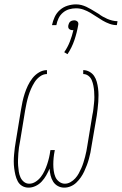

<svg xmlns="http://www.w3.org/2000/svg" viewBox="-20 -851 558 879"><path d="M111 8Q94 8 81 0Q68 -8 61 -21.5Q54 -35 50.5 -50Q47 -65 45 -80.5Q43 -96 43 -112Q43 -128 44.5 -144Q46 -160 48 -176Q50 -192 53 -208L76 -348Q79 -367 83 -385.5Q87 -404 93 -422.5Q99 -441 107.5 -459Q116 -477 128.5 -493Q141 -509 158.5 -519.5Q176 -530 195 -530V-512Q178 -512 163 -501Q148 -490 138.5 -475Q129 -460 122 -444Q115 -428 110 -411.5Q105 -395 101.5 -378.5Q98 -362 95 -345L72 -205Q69 -191 67 -177Q65 -163 64 -149Q63 -135 62.5 -120.5Q62 -106 63 -92.5Q64 -79 66 -65.5Q68 -52 73.5 -39.5Q79 -27 89.5 -18.5Q100 -10 114 -10Q129 -10 143 -19Q157 -28 167 -41Q177 -54 184 -69Q191 -84 196 -99Q201 -114 204.5 -129Q208 -144 210 -159L211 -164H231L230 -159Q227 -144 225.5 -128.5Q224 -113 224 -98.5Q224 -84 226 -69Q228 -54 233.5 -41Q239 -28 251 -19Q263 -10 277 -10Q290 -10 302.5 -17Q315 -24 324.5 -34.5Q334 -45 340.5 -57Q347 -69 352.5 -81.5Q358 -94 362 -107Q366 -120 369.5 -133Q373 -146 375.5 -159Q378 -172 380 -185L403 -325Q406 -338 407.5 -351.5Q409 -365 410.5 -379Q412 -393 412 -406.5Q412 -420 411 -433Q410 -446 407.5 -459Q405 -472 400 -484Q395 -496 384.5 -504Q374 -512 361 -512V-530Q376 -530 389.5 -522.5Q403 -515 411 -503Q419 -491 423 -476.5Q427 -462 429 -446.5Q431 -431 431 -415.5Q431 -400 430 -384.5Q429 -369 427 -353Q425 -337 423 -322L399 -182Q397 -167 394 -152.5Q391 -138 387 -123.5Q383 -109 377.5 -94.5Q372 -80 365.5 -66Q359 -52 350 -39Q341 -26 329.5 -15Q318 -4 303.5 2Q289 8 274 8Q258 8 244.5 0.5Q231 -7 223 -20Q215 -33 211.5 -48Q208 -63 207 -79Q200 -63 191.5 -48Q183 -33 171 -20Q159 -7 143 0.5Q127 8 111 8ZM515 -736Q498 -736 481.5 -742Q465 -748 450.5 -756.5Q436 -765 422 -774.5Q408 -784 393.5 -792.5Q379 -801 362.5 -807Q346 -813 328 -813Q312 -813 296.5 -808.5Q281 -804 268 -793Q255 -782 248 -767Q241 -752 238 -736H218Q222 -755 230.5 -773.5Q239 -792 254.5 -805.5Q270 -819 289.5 -825Q309 -831 328 -831Q341 -831 352.5 -828Q364 -825 375 -820Q386 -815 396 -809Q406 -803 416 -797L431 -788Q440 -781 450.5 -775Q461 -769 471.5 -764.5Q482 -760 494 -757Q506 -754 518 -754ZM289 -603 274 -612Q290 -635 300 -661Q310 -687 316 -713Q315 -713 314 -713Q313 -713 312 -713Q307 -713 303 -714.5Q299 -716 296 -719Q293 -722 292.5 -726.5Q292 -731 293 -736Q294 -740 296 -744.5Q298 -749 301.5 -752Q305 -755 310 -756.5Q315 -758 319 -758Q324 -758 328 -756.5Q332 -755 335 -752Q338 -749 338.5 -744.5Q339 -740 338 -736Q332 -701 320.5 -667Q309 -633 289 -603Z"/></svg>

Font: Iosevka Slab Thin Oblique
Style: Regular
Weight: 100
Italic angle: -9°
Monospace: yes
Designer: Belleve Invis
Foundry: Belleve Invis
Version: Version 11.1.0; ttfautohint (v1.8.3)